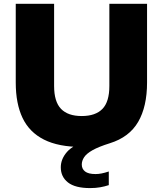

<svg xmlns="http://www.w3.org/2000/svg" viewBox="-20 -760 852 1006"><path d="M452 225.5Q374 225.5 336.2 196Q298.5 166.5 298.5 116.5Q298.5 73 331.5 35.5Q364.5 -2 449.5 -28.5L433.5 10H408Q287 10 210.5 -28.5Q134 -67 98.2 -142Q62.5 -217 62.5 -327.5V-740H263.5V-309.5Q263.5 -227 299.8 -189.5Q336 -152 408 -152Q480.5 -152 516.8 -189.5Q553 -227 553 -309.5V-740H750.5V-327.5Q750.5 -201.5 703.8 -121.2Q657 -41 555.5 -9.5Q496.5 9 464.8 27Q433 45 420.8 63.8Q408.5 82.5 408.5 102Q408.5 125 425.8 138.5Q443 152 481 152Q495 152 512 148.8Q529 145.5 550 138.5V210Q529 217 505.2 221.2Q481.5 225.5 452 225.5Z"/></svg>

Font: Encode Sans SC SemiExpanded ExtraBold
Style: Regular
Weight: 800
Width: 6
Designer: Multiple Designers
Foundry: Impallari Type
Version: Version 3.002